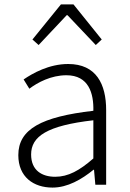

<svg xmlns="http://www.w3.org/2000/svg" viewBox="-20 -837 587 870"><path d="M218 13C286 13 350 -24 404 -68H406L412 0H461V-338C461 -456 416 -547 289 -547C202 -547 128 -505 87 -477L113 -435C150 -463 211 -496 281 -496C382 -496 405 -414 403 -335C168 -308 63 -252 63 -134C63 -35 132 13 218 13ZM230 -36C171 -36 121 -64 121 -137C121 -219 193 -268 403 -292V-119C340 -64 289 -36 230 -36ZM127 -658 155 -633 282 -768H286L414 -633L441 -658L313 -817H256Z"/></svg>

Font: Genne Gothic Light
Style: Regular
Weight: 300
Designer: Ryoko NISHIZUKA (kana & ideographs); Paul D. Hunt (Latin, Greek & Cyrillic); Wenlong ZHANG (bopomofo); Sandoll Communica
Foundry: Adobe Systems Incorporated
Version: Version 1.004;PS 1.004;hotconv 16.6.51;makeotf.lib2.5.65220